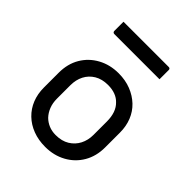

<svg xmlns="http://www.w3.org/2000/svg" viewBox="-211 -883 1022 1022"><g transform="rotate(45 300.0 -372.0)"><path d="M300 -543Q351 -543 393 -526.5Q435 -510 465.5 -481Q496 -452 512 -412Q528 -372 528 -324V-213Q528 -147 498.5 -96.5Q469 -46 417 -17.5Q365 11 300 11Q249 11 207 -5Q165 -21 134.5 -50.5Q104 -80 88 -120Q72 -160 72 -208V-319Q72 -386 101.5 -436Q131 -486 183 -514.5Q235 -543 300 -543ZM305 -459Q259 -459 227.5 -440Q196 -421 179.5 -389Q163 -357 163 -316V-215Q163 -182 173.5 -155.5Q184 -129 202 -110Q219 -93 242.5 -83Q266 -73 295 -73Q341 -73 372.5 -92.5Q404 -112 420.5 -144Q437 -176 437 -216V-317Q437 -352 427.5 -379Q418 -406 399 -424Q383 -441 359 -450Q335 -459 305 -459ZM124 -755H465Q470 -755 473 -752Q476 -749 476 -744Q476 -732 476 -720.5Q476 -709 476 -698Q476 -687 476 -674H135Q132 -674 129.5 -675.5Q127 -677 125.5 -679.5Q124 -682 124 -685Q124 -698 124 -709Q124 -720 124 -731.5Q124 -743 124 -755Z"/></g></svg>

Font: Code D OnePiece
Style: Regular
Weight: 400
Version: Version 1.085; ttfautohint (v1.8.4.7-5d5b);Nerd Fonts 3.0.2